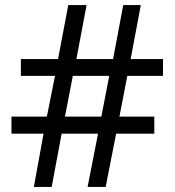

<svg xmlns="http://www.w3.org/2000/svg" viewBox="-20 -734 686 754"><path d="M480 -436 449 -276H586V-209H436L395 0H324L365 -209H222L183 0H113L151 -209H25V-276H164L196 -436H62V-502H208L248 -714H320L280 -502H424L464 -714H533L493 -502H620V-436ZM235 -276H378L409 -436H266Z"/></svg>

Font: Noto Sans NKo Unjoined
Style: Regular
Weight: 400
Designer: Monotype Design Team
Foundry: Monotype Imaging Inc.
Version: Version 2.004